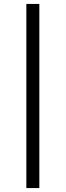

<svg xmlns="http://www.w3.org/2000/svg" viewBox="-20 -762 335 976"><path d="M114 -742H180V194H114Z"/></svg>

Font: Montserrat-Regular
Style: Regular
Weight: 400
Version: Version 7.200